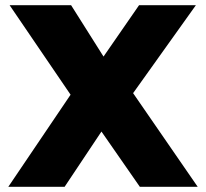

<svg xmlns="http://www.w3.org/2000/svg" viewBox="-20 -720 794 740"><path d="M519 0 371 -213 229 0H12L252 -355L17 -700H254L379 -502L516 -700H735L493 -361L742 0Z"/></svg>

Font: REM ExtraBold
Style: Regular
Weight: 800
Designer: Octavio Pardo
Foundry: Ashler Design
Version: Version 1.005;gftools[0.9.28]